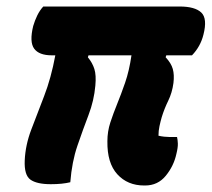

<svg xmlns="http://www.w3.org/2000/svg" viewBox="-20 -560 650 590"><path d="M524 -139Q526 -131 526.5 -119Q527 -107 522 -87Q514 -50 489.5 -20Q465 10 426 10H423Q372 10 340.5 -24.5Q309 -59 310 -126Q310 -156 319 -183.5Q328 -211 340 -240.5Q352 -270 364.5 -306Q377 -342 384 -390H252L250 -384Q264 -367 270 -348Q276 -329 273 -297Q269 -251 252 -206.5Q235 -162 218 -112.5Q201 -63 196 0Q172 6 136 6Q93 6 73.5 -8Q54 -22 56 -67Q58 -114 76 -161.5Q94 -209 115.5 -264.5Q137 -320 150 -390H139Q100 -390 85 -410.5Q70 -431 82 -480Q87 -497 94.5 -512.5Q102 -528 113 -540H532Q579 -540 598.5 -521.5Q618 -503 605 -453Q596 -417 570 -390H491L489 -384Q506 -366 511 -348Q516 -330 513 -305Q509 -275 497 -250.5Q485 -226 477 -200Q473 -186 470 -172Q467 -158 467 -143Q475 -141 484.5 -140Q494 -139 501 -139Z"/></svg>

Font: Recursive Mn Csl St XBd
Style: Italic
Weight: 800
Italic angle: -15°
Monospace: yes
Version: Version 1.079;hotconv 1.0.112;makeotfexe 2.5.65598; ttfautoh